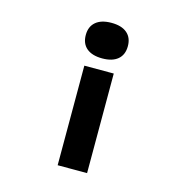

<svg xmlns="http://www.w3.org/2000/svg" viewBox="-116 -732 983 1025"><g transform="rotate(15 375.0 -219.5)"><path d="M293.7 184.9V-365.4H456.3V184.9ZM491.3 -525.8Q491.3 -478.3 461.2 -452.8Q431.1 -427.4 375.3 -427.4Q319.5 -427.4 289.1 -452.8Q258.7 -478.3 258.7 -525.8Q258.7 -572.8 289.1 -598.3Q319.4 -623.8 375 -623.8Q431.1 -623.8 461.2 -598.3Q491.3 -572.8 491.3 -525.8Z"/></g></svg>

Font: Martian Mono VF sWd Rg
Style: Regular
Weight: 400
Width: 6
Monospace: yes
Designer: Roman Shamin
Foundry: Evil Martians
Version: Version 1.100